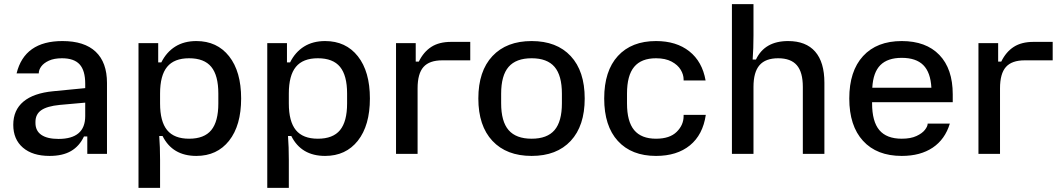

<svg xmlns="http://www.w3.org/2000/svg" viewBox="-20 -742 5125 926"><path d="M44 -140Q44 -211 93 -252Q142 -293 237 -302L391 -317V-338Q391 -402 364 -431.5Q337 -461 279 -461Q241 -461 216 -449.5Q191 -438 179 -421.5Q167 -405 167 -389V-388H60Q98 -544 281 -544Q387 -544 441.5 -492.5Q496 -441 496 -342V0H401V-84H385Q363 -37 322.5 -13.5Q282 10 219 10Q137 10 90.5 -30Q44 -70 44 -140ZM262 -72Q391 -72 391 -182V-247L268 -236Q207 -230 179 -210.5Q151 -191 151 -154V-149Q151 -111 179.5 -91.5Q208 -72 262 -72Z M648 -534H743V-441H758Q783 -491 825.5 -517.5Q868 -544 927 -544Q1027 -544 1085 -470.5Q1143 -397 1143 -267Q1143 -137 1085 -63.5Q1027 10 927 10Q812 10 764 -86H748Q752 -33 752 29V164H648ZM892 -73Q965 -73 999 -114.5Q1033 -156 1033 -243V-291Q1033 -378 999 -419.5Q965 -461 892 -461Q820 -461 786 -419.5Q752 -378 752 -291V-243Q752 -156 786 -114.5Q820 -73 892 -73Z M1269 -534H1364V-441H1379Q1404 -491 1446.5 -517.5Q1489 -544 1548 -544Q1648 -544 1706 -470.5Q1764 -397 1764 -267Q1764 -137 1706 -63.5Q1648 10 1548 10Q1433 10 1385 -86H1369Q1373 -33 1373 29V164H1269ZM1513 -73Q1586 -73 1620 -114.5Q1654 -156 1654 -243V-291Q1654 -378 1620 -419.5Q1586 -461 1513 -461Q1441 -461 1407 -419.5Q1373 -378 1373 -291V-243Q1373 -156 1407 -114.5Q1441 -73 1513 -73Z M1890 -534H1985V-445H2000Q2023 -492 2060.5 -516Q2098 -540 2155 -540H2248V-451H2113Q2051 -451 2022.5 -419Q1994 -387 1994 -316V0H1890Z M2287 -267Q2287 -399 2355 -471.5Q2423 -544 2544 -544Q2665 -544 2732.5 -471.5Q2800 -399 2800 -267Q2800 -135 2732.5 -62.5Q2665 10 2544 10Q2423 10 2355 -62.5Q2287 -135 2287 -267ZM2544 -73Q2619 -73 2654.5 -114.5Q2690 -156 2690 -244V-290Q2690 -378 2654.5 -419.5Q2619 -461 2544 -461Q2469 -461 2433 -419.5Q2397 -378 2397 -290V-244Q2397 -156 2433 -114.5Q2469 -73 2544 -73Z M2894 -267Q2894 -400 2960 -472Q3026 -544 3144 -544Q3242 -544 3304.5 -494.5Q3367 -445 3383 -354H3277V-359Q3277 -382 3263 -405.5Q3249 -429 3219 -445Q3189 -461 3144 -461Q3073 -461 3038.5 -419.5Q3004 -378 3004 -291V-243Q3004 -156 3038.5 -114.5Q3073 -73 3144 -73Q3210 -73 3243.5 -106Q3277 -139 3277 -182V-188H3384Q3370 -92 3307.5 -41Q3245 10 3144 10Q3026 10 2960 -62Q2894 -134 2894 -267Z M3510 -722H3614V-571Q3614 -508 3610 -455H3626Q3668 -544 3781 -544Q3867 -544 3911.5 -493Q3956 -442 3956 -343V0H3852V-323Q3852 -394 3823 -427.5Q3794 -461 3733 -461Q3672 -461 3643 -427.5Q3614 -394 3614 -323V0H3510Z M4076 -267Q4076 -399 4142.5 -471.5Q4209 -544 4329 -544Q4446 -544 4510.5 -477Q4575 -410 4575 -287V-249H4186V-244Q4186 -156 4221 -114.5Q4256 -73 4329 -73Q4372 -73 4400 -86Q4428 -99 4441 -116Q4454 -133 4454 -145V-146H4561Q4538 -70 4478.5 -30Q4419 10 4329 10Q4209 10 4142.5 -62.5Q4076 -135 4076 -267ZM4472 -319Q4468 -393 4433 -428Q4398 -463 4329 -463Q4261 -463 4226 -428Q4191 -393 4187 -319Z M4699 -534H4794V-445H4809Q4832 -492 4869.5 -516Q4907 -540 4964 -540H5057V-451H4922Q4860 -451 4831.5 -419Q4803 -387 4803 -316V0H4699Z"/></svg>

Font: Mozilla Text BETA Medium
Style: Regular
Weight: 500
Designer: Studio DRAMA
Foundry: Studio DRAMA
Version: Version 0.100